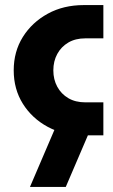

<svg xmlns="http://www.w3.org/2000/svg" viewBox="-20 -533 445 756"><path d="M310 0Q230 0 168 -33.5Q106 -67 70 -124.5Q34 -182 34 -256Q34 -330 70 -387.5Q106 -445 168 -479Q230 -513 310 -513H387V-382H316Q277 -382 249 -365.5Q221 -349 205.5 -320.5Q190 -292 190 -256Q190 -220 205.5 -191.5Q221 -163 249 -146.5Q277 -130 316 -130H387V0ZM98 203 197 -28H338L239 203Z"/></svg>

Font: MuseoModerno Thin
Style: Bold
Weight: 700
Version: Version 1.003